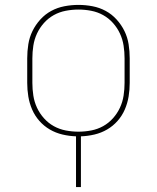

<svg xmlns="http://www.w3.org/2000/svg" viewBox="-20 -548 640 783"><path d="M290 215V8Q262 7 234.5 0.5Q207 -6 183 -20Q159 -34 140.5 -55Q122 -76 111 -101.5Q100 -127 95.5 -154.5Q91 -182 91 -210V-310Q91 -339 95.5 -367.5Q100 -396 112.5 -421.5Q125 -447 144.5 -468.5Q164 -490 189 -503.5Q214 -517 242.5 -522.5Q271 -528 300 -528Q329 -528 357.5 -522.5Q386 -517 411 -503.5Q436 -490 455.5 -468.5Q475 -447 487.5 -421.5Q500 -396 504.5 -367.5Q509 -339 509 -310V-210Q509 -182 504.5 -154.5Q500 -127 489 -101.5Q478 -76 459.5 -55Q441 -34 417 -20Q393 -6 365.5 0.5Q338 7 310 8V215ZM300 -11Q326 -11 352 -16Q378 -21 400.5 -33.5Q423 -46 440.5 -65.5Q458 -85 469 -108.5Q480 -132 484 -158Q488 -184 488 -210V-310Q488 -336 484 -362Q480 -388 469 -411.5Q458 -435 440.5 -454.5Q423 -474 400.5 -486.5Q378 -499 352 -504Q326 -509 300 -509Q274 -509 248 -504Q222 -499 199.5 -486.5Q177 -474 159.5 -454.5Q142 -435 131 -411.5Q120 -388 116 -362Q112 -336 112 -310V-210Q112 -184 116 -158Q120 -132 131 -108.5Q142 -85 159.5 -65.5Q177 -46 199.5 -33.5Q222 -21 248 -16Q274 -11 300 -11Z"/></svg>

Font: Iosevka Aile Thin
Style: Regular
Weight: 100
Designer: Belleve Invis
Foundry: Belleve Invis
Version: Version 31.1.0; ttfautohint (v1.8.4)